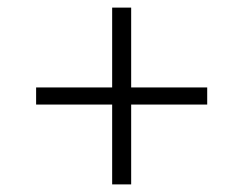

<svg xmlns="http://www.w3.org/2000/svg" viewBox="-20 -585 640 505"><path d="M275 -100V-310H75V-355H275V-565H325V-355H525V-310H325V-100Z"/></svg>

Font: JetBrains Mono NL Thin
Style: Regular
Weight: 100
Monospace: yes
Designer: Philipp Nurullin, Konstantin Bulenkov
Foundry: JetBrains
Version: Version 2.305; ttfautohint (v1.8.4.7-5d5b)